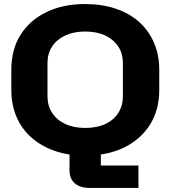

<svg xmlns="http://www.w3.org/2000/svg" viewBox="-20 -759 843 950"><path d="M425 171Q376 171 350 148Q324 125 324 84V-28H479V60H665V171ZM401 11Q319 11 252 -12Q185 -35 136.5 -77.5Q88 -120 62 -180Q36 -240 36 -315V-414Q36 -514 81.5 -586.5Q127 -659 209.5 -699Q292 -739 401 -739Q484 -739 551.5 -716.5Q619 -694 667 -651.5Q715 -609 741.5 -548.5Q768 -488 768 -414V-315Q768 -215 722 -142Q676 -69 593.5 -29Q511 11 401 11ZM401 -126Q460 -126 501.5 -145.5Q543 -165 565.5 -200.5Q588 -236 588 -282V-447Q588 -494 565 -529Q542 -564 500.5 -583.5Q459 -603 401 -603Q345 -603 303 -583.5Q261 -564 238 -529Q215 -494 215 -447V-282Q215 -236 238 -200.5Q261 -165 303 -145.5Q345 -126 401 -126Z"/></svg>

Font: Hubot Sans Condensed ExtraLight
Style: Bold
Weight: 700
Version: Version 2.000